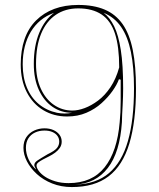

<svg xmlns="http://www.w3.org/2000/svg" viewBox="-20 -743 643 778"><path d="M271 15Q228 15 191.5 0.5Q155 -14 129 -38Q103 -62 89 -89.5Q75 -117 75 -144Q75 -170 87 -187.5Q99 -205 118.5 -214Q138 -223 160 -223Q181 -223 196.5 -216Q212 -209 221 -197Q230 -185 230 -169Q230 -155 222.5 -144Q215 -133 203.5 -124.5Q192 -116 179 -109.5Q166 -103 154.5 -97Q143 -91 135.5 -85Q128 -79 128 -72Q128 -63 137 -50.5Q146 -38 162.5 -27Q179 -16 203.5 -8.5Q228 -1 258 -1Q353 -1 404 -65Q455 -129 465 -248Q467 -267 468 -288.5Q469 -310 469 -333Q469 -356 469 -378Q469 -400 469 -420L462 -422Q454 -400 436 -374.5Q418 -349 391.5 -325Q365 -301 330 -286Q295 -271 252 -271Q198 -271 155.5 -296.5Q113 -322 88.5 -369.5Q64 -417 64 -482Q64 -539 79.5 -584Q95 -629 126 -660Q157 -691 200 -707Q243 -723 297 -723Q360 -723 404.5 -704Q449 -685 477 -645Q505 -605 518 -540.5Q531 -476 531 -385Q531 -250 504 -161Q477 -72 420 -28.5Q363 15 271 15ZM273 -295Q296 -295 323 -305Q350 -315 377.5 -335.5Q405 -356 427.5 -389.5Q450 -423 463 -470Q463 -554 446 -606.5Q429 -659 392 -684Q355 -709 297 -709Q244 -709 205.5 -682.5Q167 -656 146.5 -606Q126 -556 126 -484Q126 -426 145.5 -383.5Q165 -341 198.5 -318Q232 -295 273 -295ZM272 -286Q228 -286 193 -310Q158 -334 137.5 -378.5Q117 -423 117 -484Q117 -557 139 -610Q161 -663 199 -691Q168 -680 144.5 -660.5Q121 -641 105 -614.5Q89 -588 80.5 -554.5Q72 -521 72 -482Q72 -429 89 -388Q106 -347 137.5 -321Q169 -295 211 -286Q227 -283 242 -283Q257 -283 272 -286ZM85 -144Q85 -121 95.5 -98Q106 -75 126 -56Q125 -60 122 -65Q119 -70 119 -74Q119 -84 131.5 -92.5Q144 -101 173 -118Q202 -132 211 -143.5Q220 -155 220 -169Q220 -182 213 -192Q206 -202 192.5 -208Q179 -214 160 -214Q139 -214 122 -206Q105 -198 95 -182.5Q85 -167 85 -144ZM284 5Q369 3 421.5 -41.5Q474 -86 498.5 -172Q523 -258 523 -385Q523 -470 510.5 -532Q498 -594 471 -633.5Q444 -673 400 -691Q425 -672 442.5 -636.5Q460 -601 469.5 -540.5Q479 -480 479 -385Q479 -370 478.5 -352.5Q478 -335 477 -316.5Q476 -298 475 -280Q474 -262 474 -248Q466 -126 417 -62.5Q368 1 284 5Z"/></svg>

Font: Kalnia Glaze Thin Light
Style: Regular
Weight: 300
Version: Version 1.110